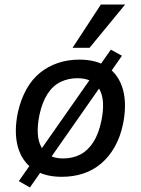

<svg xmlns="http://www.w3.org/2000/svg" viewBox="-20 -771 622 847"><path d="M252 9Q175 9 125.5 -25.5Q76 -60 58.5 -124.5Q41 -189 59 -276Q72 -333 96.5 -377Q121 -421 156 -449.5Q191 -478 235 -493Q279 -508 330 -508Q408 -508 456.5 -473.5Q505 -439 522.5 -375.5Q540 -312 523 -225Q511 -167 486 -123Q461 -79 426 -49.5Q391 -20 347.5 -5.5Q304 9 252 9ZM258 -72Q301 -72 334.5 -89.5Q368 -107 391.5 -143.5Q415 -180 427 -237Q446 -329 418.5 -377.5Q391 -426 322 -426Q281 -426 247 -409.5Q213 -393 189.5 -356.5Q166 -320 154 -264Q135 -170 163 -121Q191 -72 258 -72ZM112 56 63 28 469 -552 518 -525ZM300 -560 425 -751H532L375 -560Z"/></svg>

Font: Nunito Sans 7pt SemiCondensed SemiBold
Style: Italic
Weight: 600
Width: 4
Italic angle: -9°
Designer: Vernon Adams
Foundry: Vernon Adams
Version: Version 3.101;gftools[0.9.27]